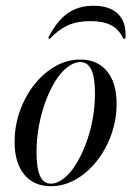

<svg xmlns="http://www.w3.org/2000/svg" viewBox="-20 -632 455 665"><path d="M156.5 12.9Q96.8 12.9 63.7 -27.8Q30.6 -68.5 30.6 -140.3Q30.6 -196.8 49.2 -248.4Q67.7 -300 99.6 -339.9Q131.5 -379.8 172.2 -402.8Q212.9 -425.8 258.1 -425.8Q316.9 -425.8 350.4 -385.5Q383.9 -345.2 383.9 -272.6Q383.9 -216.9 365.3 -165.3Q346.8 -113.7 314.9 -73.8Q283.1 -33.9 242.3 -10.5Q201.6 12.9 156.5 12.9ZM155.6 4Q178.2 4 200.8 -13.7Q223.4 -31.5 242.3 -61.7Q261.3 -91.9 276.6 -131.9Q291.9 -171.8 300.4 -216.9Q308.9 -262.1 308.9 -307.3Q308.9 -363.7 296.4 -390.3Q283.9 -416.9 258.9 -416.9Q236.3 -416.9 213.7 -399.6Q191.1 -382.3 172.2 -352Q153.2 -321.8 138.3 -281.9Q123.4 -241.9 114.9 -196.8Q106.5 -151.6 106.5 -105.6Q106.5 -50 118.5 -23Q130.6 4 155.6 4ZM303.2 -612.1Q361.3 -612.1 389.9 -582.7Q418.5 -553.2 414.5 -499.2L407.3 -497.6Q392.7 -529.8 365.3 -544.4Q337.9 -558.9 293.5 -558.9Q247.6 -558.9 215.3 -544.4Q183.1 -529.8 152.4 -497.6L146.8 -500Q175.8 -558.9 213.7 -585.5Q251.6 -612.1 303.2 -612.1Z"/></svg>

Font: Playfair 144pt SemiCondensed
Style: Italic
Weight: 400
Width: 4
Italic angle: -15.6°
Designer: Claus Eggers Sørensen
Foundry: Claus Eggers Sørensen
Version: Version 2.203